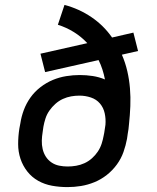

<svg xmlns="http://www.w3.org/2000/svg" viewBox="-20 -755 640 783"><path d="M255 8Q223 8 192.5 2.5Q162 -3 136 -17.5Q110 -32 91.5 -55.5Q73 -79 63.5 -107.5Q54 -136 54 -167.5Q54 -199 59 -231L63 -252Q67 -279 77 -306Q87 -333 104 -357Q121 -381 145 -399.5Q169 -418 195.5 -429Q222 -440 250 -444.5Q278 -449 305 -449Q332 -449 358 -445Q384 -441 408 -431Q404 -452 397.5 -472Q391 -492 382 -510L164 -461L145 -536L336 -579Q312 -605 281.5 -624Q251 -643 216 -654L243 -735Q303 -719 353 -685Q403 -651 437 -602L524 -622L543 -547L477 -532Q491 -500 499 -465.5Q507 -431 510 -395Q513 -359 511.5 -322Q510 -285 506 -248Q505 -238 504 -228.5Q503 -219 501 -210L498 -189Q493 -162 483.5 -135Q474 -108 456.5 -84Q439 -60 415.5 -41.5Q392 -23 365 -12Q338 -1 310.5 3.5Q283 8 255 8ZM256 -76Q273 -76 290.5 -79Q308 -82 324.5 -89.5Q341 -97 355 -109.5Q369 -122 379 -137Q389 -152 394.5 -169Q400 -186 403 -203L405 -213Q406 -221 407.5 -229.5Q409 -238 410 -246Q412 -270 407 -293Q402 -316 387.5 -333Q373 -350 350.5 -357.5Q328 -365 304 -365Q287 -365 270 -362Q253 -359 236.5 -351.5Q220 -344 206 -331.5Q192 -319 181.5 -304Q171 -289 165.5 -272Q160 -255 157 -238L154 -217Q151 -199 150.5 -181.5Q150 -164 154 -147Q158 -130 167 -116Q176 -102 190 -92.5Q204 -83 221 -79.5Q238 -76 256 -76Z"/></svg>

Font: Iosevka SS04 Medium Extended
Style: Italic
Weight: 500
Width: 7
Italic angle: -9°
Monospace: yes
Designer: Belleve Invis
Foundry: Belleve Invis
Version: Version 19.0.0; ttfautohint (v1.8.4)